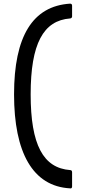

<svg xmlns="http://www.w3.org/2000/svg" viewBox="-20 -830 467 1052"><path d="M364 202C371 204 375 199 375 192V114C375 106 371 102 365 102C217 91 148 -36 148 -313C148 -590 217 -718 365 -729C371 -730 375 -734 375 -740V-799C375 -806 371 -810 364 -810C159 -797 57 -631 57 -313C57 5 159 191 364 202Z"/></svg>

Font: LINE Seed JP App_OTF Regular
Style: Regular
Weight: 400
Designer: LY Corporation & Fontrix & Fontworks
Version: Version 1.002